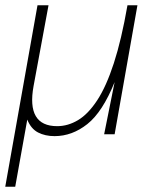

<svg xmlns="http://www.w3.org/2000/svg" viewBox="-21 -512 582 732"><path d="M465 -492H503L416 0H376L416 -199Q370 -85 312 -39Q254 7 187 7Q151 7 124 -7Q97 -21 83 -56L37 200H-1L122 -492H164L107 -184Q79 -31 197 -31Q238 -31 276.5 -54Q315 -77 349.5 -129.5Q384 -182 413 -271Q442 -360 465 -492Z"/></svg>

Font: Livvic ExtraLight
Style: Italic
Weight: 275
Italic angle: -10°
Designer: Jacques Le Bailly, Baron von Fonthausen
Version: Version 1.001; ttfautohint (v1.8.2)